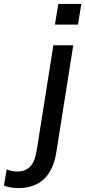

<svg xmlns="http://www.w3.org/2000/svg" viewBox="-153 -734 433 975"><path d="M126 -609 143 -714H260L243 -609ZM-60 221Q-77 221 -97.5 218Q-118 215 -133 208L-119 126Q-108 131 -93 134Q-78 137 -64 137Q-25 137 -0.5 112.5Q24 88 33 32L118 -504H219L133 39Q104 221 -60 221Z"/></svg>

Font: Winston Medium
Style: Italic
Weight: 500
Italic angle: -9°
Designer: Original fonts by Vernon Adams / Changes by Cristiano Sobral
Foundry: Original fonts by Vernon Adams / Changes by Cristiano Sobral
Version: Version 2.503;July 17, 2020;FontCreator 13.0.0.2655 64-bit